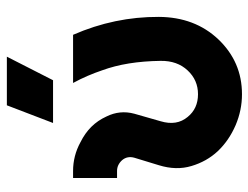

<svg xmlns="http://www.w3.org/2000/svg" viewBox="-106 -636 753 582"><g transform="rotate(-90 271.0 -344.5)"><path d="M23 -500V-366.7H44.3Q63.3 -366.7 77.3 -351Q90.3 -335.3 84.3 -314L61.7 -240Q45.3 -187 59.3 -141Q66 -118.3 77.3 -98.2Q88.7 -78 104.3 -61.3Q136.7 -27.3 183 -7.3Q228.3 12 277 12Q375 12 443.3 -59.7Q510.7 -131 511.3 -240Q512 -374 457 -500H311Q323 -478 332.5 -455.8Q342 -433.7 349.3 -412Q363 -374.7 370.2 -330.3Q377.3 -286 378 -234.7Q378.7 -184.3 349 -152.7Q319.7 -121.3 277 -121.3Q233.3 -121.3 208 -152.7Q180.3 -185.7 195 -234.7L217.7 -314Q229.7 -358 209.3 -399Q197.3 -425.3 178 -444.7Q158.7 -464 132 -477.3Q110.7 -489 88.8 -494.5Q67 -500 44.3 -500ZM189.7 -560.7H319.3L390.7 -700.7H243.3Z"/></g></svg>

Font: Unageo Variable
Style: Regular
Weight: 300
Designer: Richard Sepsi
Foundry: Richard Sepsi
Version: Version 2.200